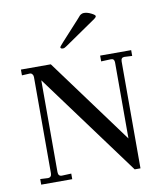

<svg xmlns="http://www.w3.org/2000/svg" viewBox="-90 -900 843 981"><g transform="rotate(-10 331.0 -410.0)"><path d="M276 -666Q263 -666 263 -674Q263 -677 281 -697L376 -801Q387 -814 390 -817Q393 -820 399 -823Q405 -826 412 -826Q429 -826 449 -816Q469 -806 469 -800Q469 -794 459 -787L296 -675Q284 -666 276 -666ZM456 -597H617V-567L578 -569H576Q559 -569 559 -548V6H529L138 -525V-49Q138 -27 157 -27L206 -29V0H45V-29L84 -27Q104 -27 104 -49V-548Q104 -557 98.5 -563.5Q93 -570 84 -569L45 -567V-597H200L525 -155V-549Q525 -569 508 -569H505L456 -567Z"/></g></svg>

Font: Unna
Style: Regular
Weight: 400
Designer: Jorge de Buen U.
Foundry: Omnibus-Type
Version: Version 2.006;PS 002.006;hotconv 1.0.70;makeotf.lib2.5.58329